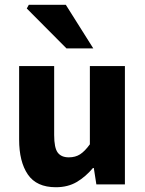

<svg xmlns="http://www.w3.org/2000/svg" viewBox="-20 -773 608 805"><path d="M214 12Q133.3 12 96.7 -41.5Q60.2 -95 60.2 -188V-496H207.1V-207Q207.1 -153.2 222 -133.3Q236.9 -113.3 268.5 -113.3Q296 -113.3 315.8 -126Q335.5 -138.6 356.8 -167.9V-496H503.7V0H384L373.3 -68.6H369.7Q338.8 -31.8 301.7 -9.9Q264.5 12 214 12ZM258.8 -570 92.3 -737.4 100.9 -753H255.9L371.2 -570Z"/></svg>

Font: Source Sans 3
Style: Regular
Weight: 200
Designer: Paul D. Hunt
Foundry: Adobe
Version: Version 3.046;hotconv 1.0.118;makeotfexe 2.5.65603